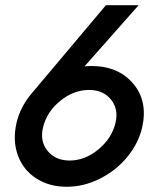

<svg xmlns="http://www.w3.org/2000/svg" viewBox="-20 -710 618 740"><path d="M236.8 9.8Q168.9 9.8 118.9 -22.9Q68.8 -55.7 48.6 -112.1Q28.3 -168.5 43.5 -235.4Q58.1 -298.8 103 -351.1L388.2 -689.9H514.2L305.7 -454.1Q321.3 -455.6 332 -455.6Q436 -455.6 493.4 -387.7Q550.8 -319.8 527.8 -218.3Q513.7 -158.2 471.4 -106.2Q429.2 -54.2 366.7 -22.2Q304.2 9.8 236.8 9.8ZM248.5 -91.3Q307.6 -91.3 359.6 -134.5Q411.6 -177.7 425.3 -237.3Q437.5 -289.6 407.7 -326.4Q377.9 -363.3 323.2 -363.3Q263.7 -363.3 211.4 -320.6Q159.2 -277.8 145.5 -217.3Q133.3 -165 163.6 -128.2Q193.8 -91.3 248.5 -91.3Z"/></svg>

Font: HK Grotesk SemiBold Italic
Style: Regular
Weight: 600
Italic angle: -13°
Designer: Alfredo Marco Pradil and Stefan Peev
Foundry: Hanken Design Co.
Version: Version 1.000;PS 001.000;hotconv 1.0.88;makeotf.lib2.5.64775